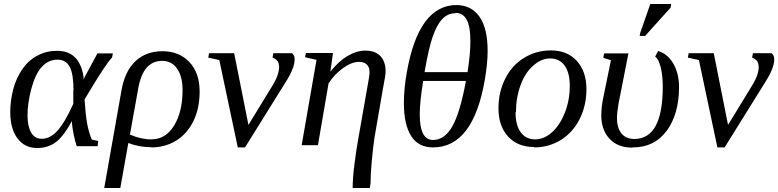

<svg xmlns="http://www.w3.org/2000/svg" viewBox="-20 -724 3875 956"><path d="M469 -22 466 4H362Q354 -19 347 -54Q339 -90 338 -121Q297 -46 259 -17Q220 13 165 13Q103 13 67 -35Q31 -83 31 -166Q31 -222 46 -280Q61 -337 93 -382Q124 -426 168 -448Q212 -471 264 -471Q376 -471 396 -342V-328L403 -343L465 -458H542L538 -438Q521 -420 492 -376Q470 -344 401 -229Q406 -151 414 -108Q422 -65 437 -29ZM345 -275 346 -274Q346 -356 327 -391Q308 -427 267 -427Q221 -427 188 -391Q156 -356 136 -282Q117 -210 117 -149Q117 -96 135 -64Q153 -33 188 -33Q229 -33 265 -72Q302 -112 345 -207V-247Z M733 10V9Q673 9 619 -12L579 212H499L585 -275Q602 -370 654 -419Q707 -469 789 -469Q872 -469 923 -415Q974 -361 974 -268Q974 -186 944 -123Q913 -59 859 -25Q803 10 733 10ZM732 -30H733Q805 -30 847 -99Q889 -168 889 -275Q889 -343 862 -382Q835 -421 787 -421Q692 -421 668 -282L627 -54Q682 -30 732 -30Z M1370 -394H1369Q1369 -413 1359 -423Q1348 -434 1337 -437L1341 -459H1434Q1447 -449 1447 -429Q1447 -386 1406 -321L1200 10H1164L1072 -425L1017 -437L1021 -459H1146L1217 -102L1338 -300Q1370 -352 1370 -394Z M1820 -365V-366Q1820 -389 1807 -402Q1793 -416 1768 -416Q1731 -416 1688 -385Q1644 -353 1616 -309L1563 -1H1482L1556 -426L1499 -439L1503 -460H1638L1625 -367Q1666 -419 1710 -445Q1755 -472 1799 -472Q1848 -472 1874 -445Q1900 -417 1900 -369Q1900 -349 1887 -284L1844 -35Q1838 5 1831 79Q1825 146 1825 190L1821 212H1736Q1736 162 1745 92Q1754 22 1763 -28L1808 -284Q1820 -346 1820 -365Z M2254 -699H2251Q2327 -699 2368 -640Q2408 -582 2408 -470Q2408 -409 2394 -327Q2336 10 2136 10Q2063 10 2027 -47Q1991 -104 1991 -211Q1991 -284 2006 -366Q2065 -699 2254 -699ZM2248 -660V-658Q2209 -658 2182 -629Q2155 -601 2134 -540Q2114 -482 2094 -365H2308Q2323 -462 2322 -521Q2323 -660 2248 -660ZM2087 -321Q2070 -217 2070 -154Q2070 -27 2136 -27Q2194 -27 2233 -96Q2271 -164 2300 -321Z M2549 -166H2547Q2547 -100 2573 -65Q2599 -30 2645 -30Q2689 -30 2729 -66Q2768 -101 2793 -164Q2817 -226 2817 -296Q2817 -363 2791 -398Q2765 -433 2719 -433Q2675 -433 2635 -397Q2594 -361 2572 -300Q2549 -237 2549 -166ZM2639 10V8Q2558 8 2510 -44Q2462 -96 2462 -185Q2462 -265 2495 -331Q2528 -398 2588 -435Q2649 -473 2723 -473Q2804 -473 2852 -421Q2900 -368 2900 -280Q2900 -200 2867 -133Q2834 -66 2774 -28Q2713 10 2639 10Z M3131 10 3128 11Q3056 11 3015 -33Q2974 -77 2974 -149Q2974 -192 2984 -239L3022 -424L2984 -436L2988 -458H3109L3060 -209Q3052 -164 3052 -135Q3052 -87 3075 -59Q3097 -32 3138 -32Q3280 -32 3280 -292Q3280 -347 3270 -388Q3259 -432 3242 -442L3257 -470Q3303 -457 3332 -408Q3361 -359 3361 -291Q3361 -155 3299 -72Q3238 10 3131 10ZM3165 -545 3168 -561 3218 -704H3322L3319 -686L3192 -545Z M3758 -394H3757Q3757 -413 3747 -423Q3736 -434 3725 -437L3729 -459H3822Q3835 -449 3835 -429Q3835 -386 3794 -321L3588 10H3552L3460 -425L3405 -437L3409 -459H3534L3605 -102L3726 -300Q3758 -352 3758 -394Z"/></svg>

Font: Libra Serif Modern
Style: Italic
Weight: 400
Italic angle: -12°
Designer: Stefan Peev, Context Ltd
Foundry: Stefan Peev, Context Ltd
Version: Version 1.000